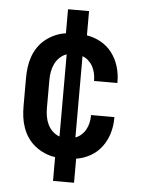

<svg xmlns="http://www.w3.org/2000/svg" viewBox="-53 -670 605 819"><g transform="rotate(5 250.0 -260.5)"><path d="M205 107V5Q182 2 160 -7.5Q138 -17 119.5 -31.5Q101 -46 87.5 -65.5Q74 -85 66 -107.5Q58 -130 55 -153Q52 -176 52 -200V-320Q52 -344 55 -367Q58 -390 66 -412.5Q74 -435 87.5 -454.5Q101 -474 119.5 -488.5Q138 -503 160 -512.5Q182 -522 205 -525V-628H295V-524Q327 -519 355.5 -503Q384 -487 403.5 -461Q423 -435 432.5 -403.5Q442 -372 442 -340V-333H342V-337Q342 -352 338.5 -367Q335 -382 328 -395Q321 -408 309.5 -418.5Q298 -429 284 -434V-86Q298 -91 309.5 -101.5Q321 -112 328 -125Q335 -138 338.5 -153Q342 -168 342 -183V-187H442V-180Q442 -148 432.5 -116.5Q423 -85 403.5 -59Q384 -33 355.5 -17Q327 -1 295 4V107ZM216 -436Q199 -430 186 -417.5Q173 -405 165.5 -389Q158 -373 155 -355.5Q152 -338 152 -320V-200Q152 -182 155 -164.5Q158 -147 165.5 -131Q173 -115 186 -102.5Q199 -90 216 -84Z"/></g></svg>

Font: Iosevka Semibold
Style: Regular
Weight: 600
Monospace: yes
Designer: Belleve Invis
Foundry: Belleve Invis
Version: Version 33.2.3; ttfautohint (v1.8.4)